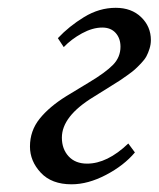

<svg xmlns="http://www.w3.org/2000/svg" viewBox="-20 -462 408 494"><path d="M144 -340.8 128.9 -363.8Q157.7 -394.5 196.5 -418.2Q235.4 -441.9 277.8 -441.9Q318.4 -441.9 343.3 -417.7Q368.2 -393.6 368.2 -358.9Q368.2 -347.7 364.7 -336.7Q361.3 -325.7 356.7 -317.1Q352.1 -308.6 343 -299.1Q334 -289.6 327.1 -283.4Q320.3 -277.3 307.6 -268.3Q294.9 -259.3 288.3 -254.9Q281.7 -250.5 268.1 -242.2L221.2 -212.9Q139.2 -163.1 139.2 -107.9Q139.2 -78.6 156.5 -59.8Q173.8 -41 204.1 -41Q255.9 -41 310.1 -92.8L327.1 -69.8Q298.8 -36.1 252.7 -12Q206.5 12.2 164.1 12.2Q112.8 12.2 85 -17.6Q57.1 -47.4 57.1 -85Q57.1 -125.5 82 -156.5Q106.9 -187.5 150.9 -214.8L209 -250Q251.5 -275.4 270.8 -295.2Q290 -314.9 290 -341.8Q290 -363.3 277.6 -377.2Q265.1 -391.1 243.2 -391.1Q218.3 -391.1 190.9 -376.2Q163.6 -361.3 144 -340.8Z"/></svg>

Font: Common Serif
Style: Italic
Weight: 400
Italic angle: -12°
Designer: Philipp H. Poll, Khaled Hosny
Foundry: Stefan Peev, Context Ltd.
Version: Version 1.026